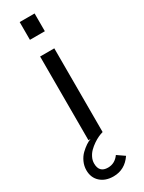

<svg xmlns="http://www.w3.org/2000/svg" viewBox="-242 -719 727 969"><g transform="rotate(-30 122.0 -234.0)"><path d="M166.5 -689.9V-586.4H79.6V-689.9ZM164.6 133.8 207 163.1Q167.5 221.7 101.1 221.7Q54.7 221.7 25.9 195.8Q-2.9 169.9 -2.9 126.5Q-2.9 101.6 7.6 78.6Q18.1 55.7 34.2 40.3Q50.3 24.9 65.7 14.6Q81.1 4.4 94.2 0H82V-487.8H164.6V0Q151.9 3.4 137.5 10Q123 16.6 106.9 27.6Q90.8 38.6 77.9 51.3Q64.9 64 56.4 81.1Q47.9 98.1 47.9 116.2Q47.9 169.4 99.1 169.4Q139.2 169.4 164.6 133.8Z"/></g></svg>

Font: HK Grotesk Medium Legacy
Style: Regular
Weight: 500
Designer: Alfredo Marco Pradil
Foundry: Hanken Design Co.
Version: Version 2.022;PS 002.022;hotconv 1.0.88;makeotf.lib2.5.64775